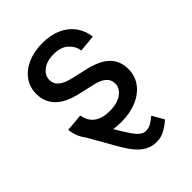

<svg xmlns="http://www.w3.org/2000/svg" viewBox="-216 -640 945 945"><g transform="rotate(-45 256.5 -167.5)"><path d="M122.1 -131.8Q168 -49.8 197.5 1.2Q227.1 52.2 246.3 80.1Q265.6 107.9 280 118.2Q294.4 128.4 309.1 128.4Q330.1 127.9 349.1 116.2Q368.2 104.5 380.4 93.3L415 153.8Q397.9 170.9 368.9 187.7Q339.8 204.6 308.1 204.1Q275.4 204.1 249.5 189.9Q223.6 175.8 201.9 149.2Q180.2 122.6 159.7 86.9L58.6 -89.8ZM452.1 -385.3 363.8 -377Q358.9 -411.1 331.5 -436Q304.2 -460.9 254.4 -460.9Q208 -460.9 179 -439.2Q149.9 -417.5 149.9 -385.7Q149.9 -357.4 170.9 -340.1Q191.9 -322.8 232.4 -313L317.4 -293.5Q392.1 -276.4 427.7 -240.7Q463.4 -205.1 463.4 -148.9Q463.4 -100.6 436.5 -64.5Q409.7 -28.3 362.3 -8.3Q314.9 11.7 253.9 11.7Q195.8 11.7 150.4 -6.1Q105 -23.9 76.4 -59.3Q47.9 -94.7 42 -146.5L133.8 -154.3Q140.6 -111.3 170.9 -89.1Q201.2 -66.9 252 -66.9Q305.2 -66.9 336.2 -89.1Q367.2 -111.3 367.2 -143.6Q367.2 -171.4 347.2 -188.7Q327.1 -206.1 290 -214.4L202.6 -234.4Q128.9 -251.5 92.3 -288.6Q55.7 -325.7 55.7 -382.8Q55.7 -428.7 80.8 -463.9Q106 -499 150.9 -518.8Q195.8 -538.6 253.9 -538.6Q310.1 -538.6 352.5 -519.8Q395 -501 420.7 -466.6Q446.3 -432.1 452.1 -385.3Z"/></g></svg>

Font: Inter Cardless Tabular
Style: Regular
Weight: 400
Designer: Rasmus Andersson
Foundry: rsms
Version: Version 4.000;git-4fc901f